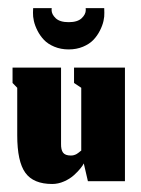

<svg xmlns="http://www.w3.org/2000/svg" viewBox="-20 -452 352 479"><path d="M240.3 -420.3 240 -431.7H193.7Q194 -429.7 194 -427Q194 -416.3 183.7 -406.5Q173.3 -396.7 151.3 -396.7Q129.3 -396.7 119 -406.5Q108.7 -416.3 108.7 -427L109 -431.7H62.7L62.3 -420.3Q62 -411 64.5 -399.7Q67 -388.3 73.5 -375.5Q80 -362.7 89.7 -352.5Q99.3 -342.3 115.5 -335.5Q131.7 -328.7 151.3 -328.7Q171 -328.7 187.2 -335.5Q203.3 -342.3 213 -352.5Q222.7 -362.7 229.2 -375.5Q235.7 -388.3 238.2 -399.7Q240.7 -411 240.3 -420.3ZM189 -44.3 199.3 0H291.7V-283.3H164.7V-245L182.7 -233V-76.3Q181.7 -75.7 179.8 -74.2Q178 -72.7 177.2 -72Q176.3 -71.3 174.7 -70.2Q173 -69 172 -68.3Q171 -67.7 169.3 -66.8Q167.7 -66 166.5 -65.7Q165.3 -65.3 163.7 -64.8Q162 -64.3 160.3 -64.2Q158.7 -64 156.7 -64Q142.7 -64 137.3 -71.2Q132 -78.3 132.3 -93.3V-283.3H11.3V-245L23 -233V-114.3Q23 -49 43.2 -21Q63.3 7 110.3 7Q125.3 7 140 0.5Q154.7 -6 164.7 -15.2Q174.7 -24.3 180.8 -32Q187 -39.7 189 -44.3Z"/></svg>

Font: Jomhuria
Style: Regular
Weight: 400
Designer: Arabic design by Kourosh Beigpour, Latin design by Eben Sorkin, engineering by Lasse Fister and Khaled Hosney
Version: Version 1.0000